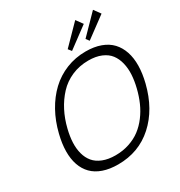

<svg xmlns="http://www.w3.org/2000/svg" viewBox="-238 -1220 1311 1395"><g transform="rotate(-30 418.0 -522.5)"><path d="M737.8 -399.9Q752 -457 754.9 -507.8Q757.8 -558.6 746.8 -604Q735.8 -649.4 710.9 -682.1Q686 -714.8 641.1 -733.9Q596.2 -752.9 534.2 -752.9Q458.5 -752.9 394 -724.9Q329.6 -696.8 283.7 -647.2Q237.8 -597.7 205.8 -535.6Q173.8 -473.6 155.8 -399.9Q141.6 -342.3 139.4 -292Q137.2 -241.7 148.9 -198.2Q160.6 -154.8 186.5 -123.8Q212.4 -92.8 257.1 -75Q301.8 -57.1 362.8 -57.1Q424.3 -57.1 478 -75Q531.7 -92.8 572.5 -123.5Q613.3 -154.3 646.2 -198Q679.2 -241.7 701.4 -292Q723.6 -342.3 737.8 -399.9ZM811 -399.9Q763.7 -210.4 641.6 -100.3Q519.5 9.8 346.2 9.8Q275.4 9.8 221.4 -9Q167.5 -27.8 133.1 -63Q98.6 -98.1 81.3 -148.4Q64 -198.7 64.7 -262Q65.4 -325.2 84 -399.9Q106.9 -493.2 149.7 -570.1Q192.4 -647 251.2 -702.6Q310.1 -758.3 386.5 -789.1Q462.9 -819.8 549.8 -819.8Q620.6 -819.8 674.6 -800Q728.5 -780.3 762.7 -743.7Q796.9 -707 814.2 -655.3Q831.5 -603.5 830.6 -539.1Q829.6 -474.6 811 -399.9ZM599.1 -1055.2 639.2 -1000 466.8 -872.1 445.8 -898.9ZM748 -1055.2 788.1 -1000 615.2 -872.1 595.2 -898.9Z"/></g></svg>

Font: Sinkin Sans 300 Light Italic
Style: Regular
Weight: 300
Italic angle: -112°
Designer: Keith Bates
Foundry: K-Type
Version: Sinkin Sans (version 1.0)  by Keith Bates   •   © 2014   www